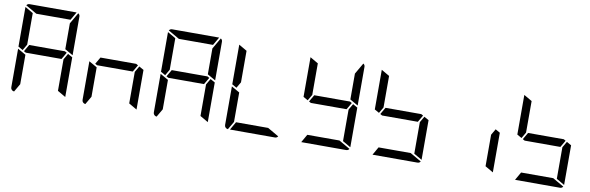

<svg xmlns="http://www.w3.org/2000/svg" viewBox="-60 -1582 6649 2165"><g transform="rotate(10 3264.0 -500.0)"><path d="M152 -477 99 -507V-959V-961L192 -907V-546ZM647 -533 601 -454H192L169 -467L215 -546H624ZM664 -523 717 -493V-41V-39L624 -93V-454ZM138 0Q122 -1 110.5 -12.5Q99 -24 99 -41V-483L192 -430V-93ZM698 -994Q717 -982 717 -959V-517L624 -570V-866ZM233 -907 105 -981Q117 -1000 140 -1000H676H678L624 -907Z M1463 -533 1417 -454H1008L985 -467L1031 -546H1440ZM1480 -523 1533 -493V-41V-39L1440 -93V-454ZM954 0Q938 -1 926.5 -12.5Q915 -24 915 -41V-483L1008 -430V-93Z M1784 -477 1731 -507V-959V-961L1824 -907V-546ZM2279 -533 2233 -454H1824L1801 -467L1847 -546H2256ZM2296 -523 2349 -493V-41V-39L2256 -93V-454ZM1770 0Q1754 -1 1742.5 -12.5Q1731 -24 1731 -41V-483L1824 -430V-93ZM2330 -994Q2349 -982 2349 -959V-517L2256 -570V-866ZM1865 -907 1737 -981Q1749 -1000 1772 -1000H2308H2310L2256 -907Z M2600 -477 2547 -507V-959V-961L2640 -907V-546ZM3031 -93 3159 -19Q3147 0 3124 0H2610L2663 -93ZM2586 0Q2570 -1 2558.5 -12.5Q2547 -24 2547 -41V-483L2640 -430V-93Z M3416 -477 3363 -507V-959V-961L3456 -907V-546ZM3911 -533 3865 -454H3456L3433 -467L3479 -546H3888ZM3928 -523 3981 -493V-41V-39L3888 -93V-454ZM3847 -93 3975 -19Q3963 0 3940 0H3426L3479 -93ZM3962 -994Q3981 -982 3981 -959V-517L3888 -570V-866Z M4232 -477 4179 -507V-959V-961L4272 -907V-546ZM4727 -533 4681 -454H4272L4249 -467L4295 -546H4704ZM4744 -523 4797 -493V-41V-39L4704 -93V-454ZM4663 -93 4791 -19Q4779 0 4756 0H4242L4295 -93Z M5560 -523 5613 -493V-41V-39L5520 -93V-454Z M5864 -477 5811 -507V-959V-961L5904 -907V-546ZM6359 -533 6313 -454H5904L5881 -467L5927 -546H6336ZM6376 -523 6429 -493V-41V-39L6336 -93V-454ZM6295 -93 6423 -19Q6411 0 6388 0H5874L5927 -93Z"/></g></svg>

Font: DSEG7 Modern
Style: Regular
Weight: 400
Designer: Keshikan(Twitter:@keshinomi_88pro)
Version: Version 0.46